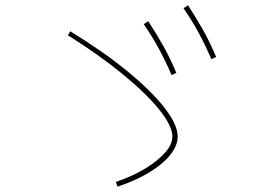

<svg xmlns="http://www.w3.org/2000/svg" viewBox="-20 -765 1040 724"><path d="M417 -79Q481 -101 528.5 -130Q576 -159 603 -190Q630 -221 630 -250Q630 -290 580.5 -351.5Q531 -413 442.5 -485.5Q354 -558 236 -632L245 -647Q368 -572 459 -497.5Q550 -423 600 -359Q650 -295 650 -250Q650 -216 622 -181Q594 -146 543 -115Q492 -84 423 -61ZM627 -482Q605 -533 580 -579.5Q555 -626 522 -674L539 -685Q571 -636 597 -589.5Q623 -543 645 -490ZM777 -542Q755 -593 730 -639.5Q705 -686 672 -734L689 -745Q721 -696 747 -649.5Q773 -603 795 -550Z"/></svg>

Font: M PLUS 2 Thin Thin
Style: Regular
Weight: 250
Version: Version 1.001